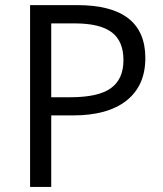

<svg xmlns="http://www.w3.org/2000/svg" viewBox="-20 -734 642 754"><path d="M181.2 -352.1H255.9Q366.2 -352.1 415.5 -387.7Q464.8 -423.3 464.8 -498Q464.8 -572.8 418.5 -607.4Q372.1 -642.1 273.9 -642.1H181.2ZM550.8 -505.9Q550.8 -397.5 476.6 -338.9Q402.3 -280.3 265.1 -280.8H181.2V0H98.1V-713.9H283.2Q550.8 -713.9 550.8 -505.9Z"/></svg>

Font: OpenSans-Regular
Style: Regular
Weight: 400
Foundry: Ascender Corporation
Version: Version 1.10